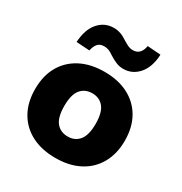

<svg xmlns="http://www.w3.org/2000/svg" viewBox="-177 -883 971 1025"><g transform="rotate(30 308.5 -371.0)"><path d="M309 11Q224 11 162 -21Q100 -53 66 -112.5Q32 -172 32 -254Q32 -337 66 -396Q100 -455 162 -487Q224 -519 309 -519Q393 -519 455 -487Q517 -455 551 -395.5Q585 -336 585 -254Q585 -173 551 -113Q517 -53 455 -21Q393 11 309 11ZM309 -121Q353 -121 379 -152.5Q405 -184 405 -254Q405 -324 379 -355.5Q353 -387 309 -387Q264 -387 238 -355.5Q212 -324 212 -254Q212 -184 238 -152.5Q264 -121 309 -121ZM180 -577 98 -582Q103 -662 140.5 -704.5Q178 -747 234 -747Q256 -747 276 -740Q296 -733 318 -718Q339 -705 352 -699.5Q365 -694 379 -694Q428 -694 438 -753L520 -747Q516 -668 478 -625Q440 -582 385 -582Q362 -582 342 -590Q322 -598 298 -613Q280 -626 266.5 -631Q253 -636 239 -636Q212 -636 198.5 -620Q185 -604 180 -577Z"/></g></svg>

Font: Mulish ExtraLight Black
Style: Regular
Weight: 900
Version: Version 3.603